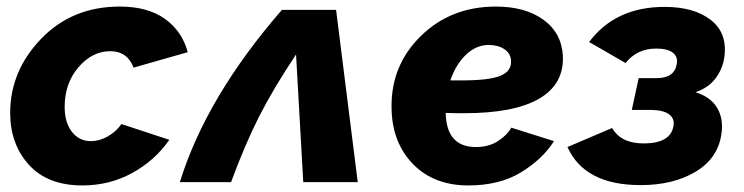

<svg xmlns="http://www.w3.org/2000/svg" viewBox="-20 -555 2266 585"><path d="M11 -211Q11 -339 105.5 -437Q200 -535 345 -535Q430 -535 482.5 -497.5Q535 -460 552 -396L387 -349Q368 -399 316 -399Q261 -399 219 -350Q177 -301 177 -229Q177 -182 199 -153.5Q221 -125 257 -125Q283 -125 308.5 -139.5Q334 -154 350 -177L496 -129Q452 -66 383 -28Q314 10 231 10Q125 10 68 -53Q11 -116 11 -211Z M528 0Q608 -259 839 -525H1004L1070 0H904L882 -389Q812 -284 769 -199Q726 -114 684 0Z M1430 -107Q1469 -107 1497 -125Q1525 -143 1538 -166L1668 -125Q1633 -70 1567.5 -30Q1502 10 1407 10Q1301 10 1237.5 -56Q1174 -122 1173 -227Q1171 -356 1262.5 -445.5Q1354 -535 1491 -535Q1580 -535 1635.5 -495Q1691 -455 1695 -385Q1699 -299 1623 -254.5Q1547 -210 1393 -210Q1357 -210 1338 -211Q1340 -107 1430 -107ZM1469 -418Q1431 -418 1400 -388.5Q1369 -359 1352 -310H1386Q1470 -310 1504.5 -324Q1539 -338 1537 -370Q1536 -392 1517 -405Q1498 -418 1469 -418Z M1932 9Q1761 9 1709 -107L1845 -165Q1872 -118 1941 -118Q2023 -118 2032 -171Q2036 -193 2019.5 -206Q2003 -219 1967 -220H1905L1926 -317H1981Q2035 -317 2042 -360Q2046 -382 2030 -394.5Q2014 -407 1979 -407Q1921 -407 1886 -363L1775 -427Q1855 -534 2005 -534Q2095 -534 2146 -494Q2197 -454 2187 -381Q2182 -345 2160 -316Q2138 -287 2099 -274Q2145 -260 2165 -226.5Q2185 -193 2178 -146Q2167 -72 2099 -31.5Q2031 9 1932 9Z"/></svg>

Font: Raleway-v4020 ExtraBold
Style: Italic
Weight: 800
Italic angle: -12°
Designer: Matt McInerney, Pablo Impallari, Rodrigo Fuenzalida
Foundry: Matt McInerney, Pablo Impallari, Rodrigo Fuenzalida
Version: Version 4.020;PS 004.020;hotconv 1.0.88;makeotf.lib2.5.64775